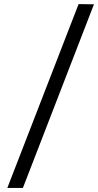

<svg xmlns="http://www.w3.org/2000/svg" viewBox="-20 -780 483 946"><path d="M16.1 146 367.2 -759.8 442.9 -758.8 92.8 146Z"/></svg>

Font: Ortica Angular Bold
Style: Regular
Weight: 700
Designer: Benedetta Bovani
Foundry: Collletttivo
Version: Version 2.000;Glyphs 3.1.2 (3151)